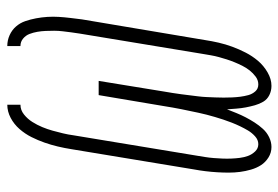

<svg xmlns="http://www.w3.org/2000/svg" viewBox="-142 -634 783 540"><g transform="rotate(-90 250.0 -363.5)"><path d="M279 8Q265 8 253 2Q241 -4 234.5 -15Q228 -26 224.5 -38.5Q221 -51 218.5 -64Q216 -77 215 -90.5Q214 -104 213 -117Q208 -104 202.5 -90.5Q197 -77 190.5 -64.5Q184 -52 176 -39.5Q168 -27 158 -16Q148 -5 134.5 1.5Q121 8 107 8Q91 8 77.5 -0.5Q64 -9 56 -21.5Q48 -34 43.5 -49.5Q39 -65 37 -80.5Q35 -96 35 -112Q35 -128 36 -144.5Q37 -161 39 -177.5Q41 -194 44 -210L101 -555Q104 -574 108.5 -593Q113 -612 119.5 -630.5Q126 -649 135 -667Q144 -685 157.5 -700.5Q171 -716 189 -725.5Q207 -735 226 -735V-698Q211 -698 198.5 -688Q186 -678 177.5 -664.5Q169 -651 163 -636.5Q157 -622 153 -607.5Q149 -593 145.5 -578.5Q142 -564 140 -549L83 -204Q81 -192 79 -179.5Q77 -167 76 -154.5Q75 -142 74.5 -129.5Q74 -117 74.5 -105Q75 -93 76.5 -81Q78 -69 82 -58Q86 -47 94.5 -38Q103 -29 115 -29Q127 -29 137 -38Q147 -47 153.5 -58Q160 -69 165.5 -80.5Q171 -92 175.5 -103.5Q180 -115 184 -127Q188 -139 191.5 -151Q195 -163 198 -174.5Q201 -186 203.5 -198Q206 -210 208.5 -222Q211 -234 213.5 -246Q216 -258 218 -270Q220 -282 222 -294L253 -478H293L263 -294Q261 -282 259 -270Q257 -258 255.5 -246Q254 -234 252.5 -222Q251 -210 249.5 -198Q248 -186 247.5 -174Q247 -162 246.5 -150Q246 -138 246 -126.5Q246 -115 246.5 -103Q247 -91 248.5 -79.5Q250 -68 253 -57Q256 -46 263.5 -37.5Q271 -29 283 -29Q295 -29 305 -36.5Q315 -44 322.5 -53.5Q330 -63 335.5 -74Q341 -85 345.5 -96Q350 -107 353.5 -118Q357 -129 360 -140Q363 -151 365 -162.5Q367 -174 369 -186L426 -531Q428 -543 429.5 -555Q431 -567 432.5 -579Q434 -591 434 -603Q434 -615 433.5 -627Q433 -639 431 -650.5Q429 -662 425 -672.5Q421 -683 412 -690.5Q403 -698 391 -698V-735Q407 -735 421.5 -728.5Q436 -722 446 -710.5Q456 -699 461 -684.5Q466 -670 469 -654Q472 -638 473 -622Q474 -606 473 -590Q472 -574 470 -557.5Q468 -541 466 -525L408 -180Q405 -160 400.5 -140.5Q396 -121 389 -102Q382 -83 372.5 -64.5Q363 -46 349.5 -30Q336 -14 317 -3Q298 8 279 8Z"/></g></svg>

Font: Iosevka Curly Slab XLtObl
Style: Regular
Weight: 200
Italic angle: -9°
Monospace: yes
Designer: Belleve Invis
Foundry: Belleve Invis
Version: Version 11.1.0; ttfautohint (v1.8.3)